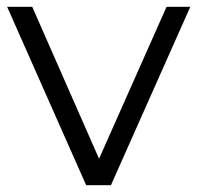

<svg xmlns="http://www.w3.org/2000/svg" viewBox="-20 -546 582 566"><path d="M471 -526H541L307 0H234L1 -526H75L272 -78Z"/></svg>

Font: Montserrat Alternates
Style: Regular
Weight: 400
Designer: Julieta Ulanovsky
Foundry: Julieta Ulanovsky
Version: Version 7.200;PS 007.200;hotconv 1.0.88;makeotf.lib2.5.64775